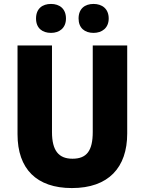

<svg xmlns="http://www.w3.org/2000/svg" viewBox="-20 -945 734 975"><path d="M163 -851C163 -802 195 -778 239 -778C282 -778 315 -803 315 -851C315 -901 282 -925 239 -925C195 -925 163 -901 163 -851ZM379 -851C379 -803 410 -778 455 -778C498 -778 532 -803 532 -851C532 -901 498 -925 455 -925C411 -925 379 -901 379 -851ZM626 -267V-714H451V-275C451 -179 420 -139 348 -139C279 -139 244 -179 244 -274V-714H69V-263C69 -87 166 10 345 10C531 10 626 -94 626 -267Z"/></svg>

Font: Noto Sans Bengali SemiCondensed ExtraBold
Style: Regular
Weight: 800
Width: 4
Designer: Joana Ranito - Universal Thirst; Jelle Bosma - Monotype Design Team
Foundry: Universal Thirst ehf.
Version: Version 3.000